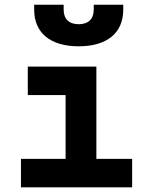

<svg xmlns="http://www.w3.org/2000/svg" viewBox="-20 -803 626 823"><path d="M69.8 0H546.4V-122.1H393.1V-517.6H99.1V-395.5H261.2V-122.1H69.8ZM317.4 -604.5C438.5 -604.5 508.3 -661.6 508.3 -761.7V-782.7H381.8V-761.7C381.8 -721.7 358.9 -699.2 317.4 -699.2C275.9 -699.2 252.9 -721.7 252.9 -761.7V-782.7H126.5V-761.7C126.5 -661.6 196.3 -604.5 317.4 -604.5Z"/></svg>

Font: CaskaydiaCove Nerd Font
Style: Bold
Weight: 700
Designer: Aaron Bell
Foundry: Saja Typeworks
Version: Version 2111.1;Nerd Fonts 2.3.0